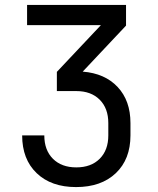

<svg xmlns="http://www.w3.org/2000/svg" viewBox="-20 -750 640 780"><path d="M289 10Q188 10 129 -46.5Q70 -103 70 -200H160Q160 -140 195 -105Q230 -70 290 -70Q350 -70 385 -105Q420 -140 420 -200V-250Q420 -310 385 -345Q350 -380 290 -380H211V-458L390 -648H90V-730H492V-646L316 -459Q406 -452 458 -396.5Q510 -341 510 -250V-200Q510 -103 450.5 -46.5Q391 10 289 10Z"/></svg>

Font: JetBrainsMono NFM
Style: Regular
Weight: 400
Monospace: yes
Designer: Philipp Nurullin, Konstantin Bulenkov
Foundry: JetBrains
Version: Version 2.304; ttfautohint (v1.8.4.7-5d5b);Nerd Fonts 3.3.0